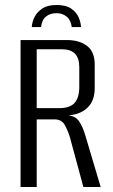

<svg xmlns="http://www.w3.org/2000/svg" viewBox="-20 -752 454 772"><path d="M62.7 0V-591H248.6Q299 -591 329.9 -567.5Q360.8 -544 360.8 -492.8V-397.2Q360.8 -345.6 330.3 -317.6Q299.9 -289.6 247.6 -287.8V-288.7Q280.4 -287.4 296.1 -266.9Q311.7 -246.4 324.3 -203.3L384.8 0H315.3L261.4 -199Q253.1 -226.8 240.5 -249.4Q227.9 -271.9 200.4 -271.9H127.6V0ZM127.6 -317.1H216.3Q262 -317.1 280.4 -338.8Q298.8 -360.5 298.8 -401.7V-481.7Q298.8 -518.6 281.2 -536.3Q263.6 -554 227.8 -554H127.6ZM207.6 -731.9Q245.9 -731.9 266.9 -717Q288 -702 296.5 -681.7Q305 -661.3 305.7 -643.2H268.5Q265 -671.1 248.1 -685.1Q231.1 -699.1 207.3 -699.1Q182 -699.1 165.1 -685.6Q148.2 -672.1 145.1 -643.2H107.7Q109.1 -663.9 119.2 -684.1Q129.4 -704.3 150.6 -718.1Q171.8 -731.9 207.6 -731.9Z"/></svg>

Font: Alumni Sans SC Thin
Style: Regular
Weight: 100
Designer: Robert E. Leuschke
Foundry: Robert E. Leuschke
Version: Version 1.018